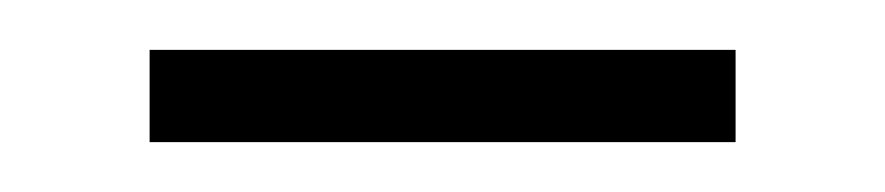

<svg xmlns="http://www.w3.org/2000/svg" viewBox="-20 -790 355 77"><path d="M275 -733V-770H40V-733Z"/></svg>

Font: OSH Darker Grotesque
Style: Regular
Weight: 400
Designer: Gabriel Lam
Foundry: TypeRant
Version: Version 1.000;Glyphs 3.1.1 (3148)